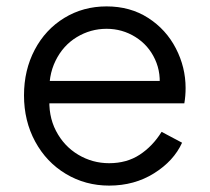

<svg xmlns="http://www.w3.org/2000/svg" viewBox="-20 -568 655 600"><path d="M55 -270Q55 -349 88.5 -412.5Q122 -476 181 -512Q240 -548 313 -548Q387 -548 443 -512Q499 -476 529.5 -417Q560 -358 560 -293Q560 -268 556 -245H103V-315H513L477 -285Q485 -338 464.5 -382.5Q444 -427 403 -452.5Q362 -478 313 -478Q263 -478 220 -452Q177 -426 153.5 -378Q130 -330 135 -269Q130 -207 155 -159Q180 -111 224.5 -84.5Q269 -58 321 -58Q376 -58 416.5 -84.5Q457 -111 485 -156L549 -122Q523 -65 461.5 -26.5Q400 12 321 12Q247 12 186 -24.5Q125 -61 90 -125.5Q55 -190 55 -270Z"/></svg>

Font: Trafiko Sans Variable
Style: Regular
Weight: 400
Designer: Gumpita Rahayu / Trafiko
Foundry: Tokotype / Trafiko
Version: Version 0.001;FEAKit 1.0